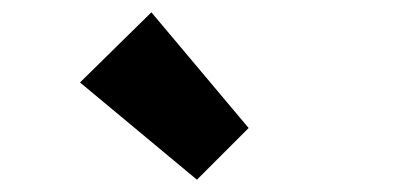

<svg xmlns="http://www.w3.org/2000/svg" viewBox="-20 -850 640 312"><path d="M300 -558 110 -716 226 -830 384 -642Z"/></svg>

Font: Source Code Pro Black
Style: Regular
Weight: 900
Monospace: yes
Designer: Paul D. Hunt, Teo Tuominen
Foundry: Adobe Systems Incorporated
Version: Version 2.030;PS 1.000;hotconv 16.6.51;makeotf.lib2.5.65220